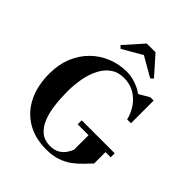

<svg xmlns="http://www.w3.org/2000/svg" viewBox="-269 -1152 1319 1319"><g transform="rotate(45 391.0 -492.0)"><path d="M424 -923.5 280.5 -840.5 262 -858.5 382 -993.5H467L587 -858.5L568.5 -840.5ZM439 -304.5H759.5V-265.5H709V-155Q684.5 -129.5 657.2 -100.8Q630 -72 595.8 -47Q561.5 -22 516 -6Q470.5 10 409.5 10Q298 10 218.5 -37.8Q139 -85.5 96.8 -172Q54.5 -258.5 54.5 -375Q54.5 -462.5 83.2 -533.2Q112 -604 163 -654.8Q214 -705.5 281 -732.8Q348 -760 424 -760Q465.5 -760 507.5 -745.8Q549.5 -731.5 585.5 -706.5L661 -750H692.5V-529.5H655.5Q643 -580.5 613.8 -623Q584.5 -665.5 540.2 -691Q496 -716.5 439 -716.5Q383 -716.5 343.2 -689Q303.5 -661.5 278.2 -613.8Q253 -566 241 -504.5Q229 -443 229 -375Q229 -307 237 -244.2Q245 -181.5 265 -132.2Q285 -83 320.2 -54.2Q355.5 -25.5 409.5 -25.5Q451.5 -25.5 478.5 -41.8Q505.5 -58 521.2 -81Q537 -104 544.5 -125V-265.5H439Z"/></g></svg>

Font: Bodoni* 06pt
Style: Bold
Weight: 700
Version: Version 2.3